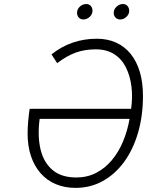

<svg xmlns="http://www.w3.org/2000/svg" viewBox="-20 -900 732 932"><path d="M347 12Q293.5 12 250.5 -6.2Q207.5 -24.5 177 -59.2Q146.5 -94 130.2 -142.8Q114 -191.5 114 -251.5Q114 -281.5 117 -314Q120 -346.5 124 -372H616.5Q624.5 -428.5 618 -480.5Q611.5 -532.5 591 -573.2Q570.5 -614 534 -637.2Q497.5 -660.5 444.5 -660.5Q392 -660.5 348.5 -645Q305 -629.5 257.5 -593.5L230 -636Q277.5 -674 332.5 -693Q387.5 -712 450.5 -712Q502.5 -712 544 -693Q585.5 -674 614.5 -638Q643.5 -602 658.8 -550.8Q674 -499.5 674 -434.5Q674 -338 650.2 -256.2Q626.5 -174.5 582.8 -114.5Q539 -54.5 479 -21.2Q419 12 347 12ZM350.5 -38.5Q403 -38.5 446 -60.5Q489 -82.5 522 -121.5Q555 -160.5 576.8 -212.2Q598.5 -264 609 -323H172.5Q161.5 -240.5 176.5 -176.2Q191.5 -112 234.5 -75.2Q277.5 -38.5 350.5 -38.5ZM563 -805.5Q549.5 -805.5 540.8 -814.8Q532 -824 532 -837.5Q532 -855 546 -867.8Q560 -880.5 576.5 -880.5Q590.5 -880.5 598.8 -871Q607 -861.5 607 -847.5Q607 -836 600.8 -826.5Q594.5 -817 584.5 -811.2Q574.5 -805.5 563 -805.5ZM384.5 -805.5Q371 -805.5 362.5 -814.8Q354 -824 354 -837.5Q354 -849.5 360.2 -859.2Q366.5 -869 376.8 -874.8Q387 -880.5 398 -880.5Q412.5 -880.5 420.8 -871Q429 -861.5 429 -847.5Q429 -831 415.5 -818.2Q402 -805.5 384.5 -805.5Z"/></svg>

Font: Overpass ExtraLight
Style: Italic
Weight: 250
Italic angle: -10°
Designer: Delve Withrington, Dave Bailey, Thomas Jockin
Foundry: Delve Fonts LLC
Version: Version 4.000